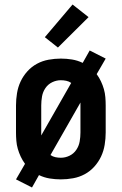

<svg xmlns="http://www.w3.org/2000/svg" viewBox="-20 -788 540 852"><path d="M122 44 51 8 91 -61Q80 -76 72 -93Q64 -110 59 -127.5Q54 -145 52.5 -163.5Q51 -182 51 -200V-320Q51 -347 55.5 -374.5Q60 -402 71.5 -426.5Q83 -451 101.5 -471.5Q120 -492 144 -505Q168 -518 195.5 -523Q223 -528 250 -528Q275 -528 299.5 -524Q324 -520 347 -509L378 -564L449 -528L409 -459Q420 -444 428 -427Q436 -410 441 -392.5Q446 -375 447.5 -356.5Q449 -338 449 -320V-200Q449 -173 444.5 -145.5Q440 -118 428.5 -93.5Q417 -69 398.5 -48.5Q380 -28 356 -15Q332 -2 304.5 3Q277 8 250 8Q225 8 200.5 4Q176 0 153 -11ZM163 -187 296 -420Q286 -427 274 -429.5Q262 -432 250 -432Q230 -432 211.5 -423Q193 -414 181.5 -397Q170 -380 166.5 -360Q163 -340 163 -320ZM250 -88Q270 -88 288.5 -97Q307 -106 318.5 -123Q330 -140 333.5 -160Q337 -180 337 -200V-333L204 -100Q214 -93 226 -90.5Q238 -88 250 -88ZM237 -577 179 -623 302 -768 373 -712Z"/></svg>

Font: Iosevka Term
Style: Bold
Weight: 700
Monospace: yes
Designer: Belleve Invis
Foundry: Belleve Invis
Version: Version 30.0.1